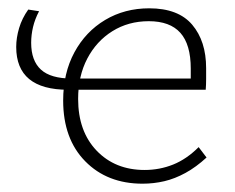

<svg xmlns="http://www.w3.org/2000/svg" viewBox="-20 -436 565 462"><path d="M323 6Q238 6 185 -48Q132 -102 132 -194Q132 -260 159 -310Q186 -360 233 -388Q280 -416 339 -416Q409 -416 442.5 -376.5Q476 -337 476 -272Q476 -260 476 -246Q476 -232 475 -220H438Q439 -232 439 -245Q439 -258 439 -271Q439 -329 414 -357Q389 -385 338 -385Q289 -385 250.5 -361Q212 -337 190 -295Q168 -253 168 -198Q168 -120 212.5 -73.5Q257 -27 328 -27Q364 -27 396.5 -40Q429 -53 458 -82L477 -57Q452 -34 426.5 -20Q401 -6 375.5 0Q350 6 323 6ZM144 -220Q19 -220 19 -323Q19 -345 26 -368.5Q33 -392 48 -413L74 -409Q64 -390 59.5 -371Q55 -352 55 -333Q55 -290 78.5 -268.5Q102 -247 153 -247H456V-220Z"/></svg>

Font: Ysabeau Infant ExtraLight
Style: Regular
Weight: 250
Designer: Christian Thalmann (Catharsis Fonts)
Version: Version 2.001;gftools[0.9.30]; featfreeze: ss01,ss02,lnum